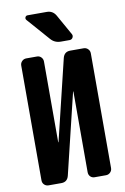

<svg xmlns="http://www.w3.org/2000/svg" viewBox="-104 -1029 707 1088"><g transform="rotate(-10 250.0 -485.0)"><path d="M415 -730.5Q429.7 -730.5 439.9 -720.2Q450.2 -710 450.2 -695.3V-35.2Q450.2 -20.5 439.9 -10.3Q429.7 0 415 0H349.6Q335 0 325.2 -9.8Q315.4 -19.5 315.4 -35.2V-499Q315.4 -500 314.5 -500Q313.5 -500 313.5 -499L201.2 -34.2Q192.4 0 158.2 0H85Q70.3 0 60.1 -9.8Q49.8 -19.5 49.8 -35.2V-695.3Q49.8 -710 60.1 -720.2Q70.3 -730.5 85 -730.5H146.5Q161.1 -730.5 170.9 -720.2Q180.7 -710 180.7 -695.3V-231.4Q180.7 -230.5 181.6 -230.5Q182.6 -230.5 182.6 -231.4L294.9 -696.3Q303.7 -730.5 337.9 -730.5ZM245.1 -969.7Q279.3 -969.7 296.9 -939.5L363.3 -821.3Q369.1 -811.5 363.3 -800.8Q357.4 -790 344.7 -790H294.9Q258.8 -790 236.3 -816.4L124 -944.3Q117.2 -952.1 121.1 -960.9Q125 -969.7 134.8 -969.7Z"/></g></svg>

Font: Rounded-L Mgen+ 1mn bold
Style: Bold
Weight: 700
Designer: [Source Han Sans]
Ryoko NISHIZUKA  (kana & ideographs); Paul D. Hunt (Latin, Greek & Cyrillic); Wenlong ZHANG  (bopomofo
Version: Version 1.059.20150602